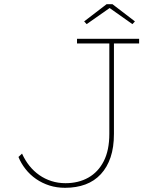

<svg xmlns="http://www.w3.org/2000/svg" viewBox="-20 -885 733 915"><path d="M290 10Q250 10 215.5 -1Q181 -12 152 -32Q123 -52 101.5 -79.5Q80 -107 68 -137L85 -153Q100 -120 120.5 -94.5Q141 -69 167.5 -50.5Q194 -32 225.5 -22Q257 -12 292 -12Q354 -12 401 -38.5Q448 -65 474.5 -117Q501 -169 501 -247V-678H347V-700H643V-678H523V-247Q523 -183 507 -135.5Q491 -88 460.5 -55Q430 -22 387 -6Q344 10 290 10ZM393 -770 381 -783 488 -865H516L623 -783L611 -770L495 -852H510Z"/></svg>

Font: Lexend Giga Thin
Style: Regular
Weight: 250
Version: Version 1.007